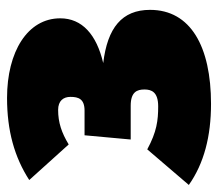

<svg xmlns="http://www.w3.org/2000/svg" viewBox="-67 -540 619 545"><g transform="rotate(-90 242.5 -267.5)"><path d="M237 -557C144 -557 69 -536 4 -494L105 -382C138 -402 167 -412 203 -412C229 -412 240 -397 240 -377C240 -354 234 -337 201 -337H131L119 -206H215C254 -206 261 -188 261 -167C261 -147 254 -128 213 -128C173 -128 141 -132 91 -159L-10 -41C51 2 128 22 220 22C383 22 487 -36 487 -151C487 -231 436 -272 336 -284C417 -303 463 -344 463 -406C463 -499 368 -557 237 -557Z"/></g></svg>

Font: Fira Sans Ultra
Style: Regular
Weight: 950
Designer: Carrois Corporate & Edenspiekermann AG
Foundry: Carrois Corporate GbR & Edenspiekermann AG
Version: Version 4.203;PS 004.203;hotconv 1.0.88;makeotf.lib2.5.64775